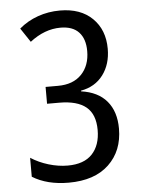

<svg xmlns="http://www.w3.org/2000/svg" viewBox="-53 -766 605 818"><g transform="rotate(-5 250.0 -357.0)"><path d="M53 -29V-110Q87 -88 128.5 -75.5Q170 -63 210 -63Q280 -63 315 -100.5Q350 -138 350 -203Q350 -270 312 -301.5Q274 -333 197 -333H145V-405H198Q263 -405 299 -442.5Q335 -480 335 -542Q335 -594 308.5 -622.5Q282 -651 230 -651Q162 -651 99 -602L59 -662Q94 -692 139 -708Q184 -724 234 -724Q322 -724 372.5 -674.5Q423 -625 423 -544Q423 -478 389 -432.5Q355 -387 294 -376V-373Q366 -363 403.5 -318.5Q441 -274 441 -201Q441 -106 380 -48Q319 10 208 10Q116 10 53 -29Z"/></g></svg>

Font: Noto Sans Mono UI Cond
Style: Regular
Weight: 400
Width: 3
Monospace: yes
Designer: Monotype Design team
Foundry: Monotype Imaging Inc.
Version: Version 1.000